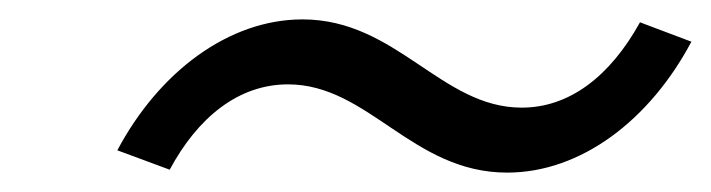

<svg xmlns="http://www.w3.org/2000/svg" viewBox="-20 -417 733 198"><path d="M101 -262 155 -242C184 -296 226 -330 277 -330C360 -330 405 -239 503 -239C579 -239 650 -293 693 -374L640 -394C609 -338 567 -306 518 -306C435 -306 389 -397 292 -397C216 -397 144 -343 101 -262Z"/></svg>

Font: LT Wave Light
Style: Italic
Weight: 300
Designer: Daniel Lyons
Version: Version 2.5 (Glyphs App)